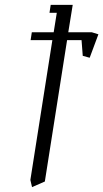

<svg xmlns="http://www.w3.org/2000/svg" viewBox="-20 -644 422 784"><path d="M104 90.8 193.8 -480H105L109.9 -512.2H199.2L211.9 -591.8H182.1L187 -624H276.9L258.8 -512.2H355L381.8 -503.9L346.2 -408.2L317.9 -416L313 -480H253.9L163.1 97.2L110.8 120.1Z"/></svg>

Font: Gawaa
Style: Italic
Weight: 400
Designer: T. Christopher White
Version: Version 1.0